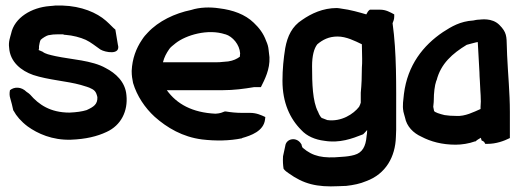

<svg xmlns="http://www.w3.org/2000/svg" viewBox="-20 -509 1876 694"><path d="M13 -337C16 -285 57 -253 100 -238C154 -220 222 -216 272 -202C283 -198 294 -196 300 -193H301C322 -184 327 -179 332 -158C333 -132 319 -123 293 -111C277 -106 256 -103 231 -102C162 -102 120 -131 89 -167C84 -172 83 -172 76 -177C57 -196 32 -196 16 -183C14 -173 14 -163 17 -154C21 -140 25 -125 28 -110L29 -109C39 -90 56 -70 80 -52C116 -26 169 -2 236 -4C290 -6 331 -16 365 -32C418 -56 443 -108 437 -165C433 -214 397 -245 362 -263C313 -291 237 -294 181 -306C159 -311 144 -314 134 -322C131 -324 121 -327 120 -328C120 -329 120 -331 121 -334V-342C122 -348 124 -360 127 -365C133 -371 149 -381 156 -382H157C166 -384 177 -385 190 -385H207C207 -385 210 -384 214 -383H217C243 -381 270 -374 290 -365C309 -356 324 -343 343 -330C359 -320 418 -308 406 -348L397 -402C388 -409 380 -419 363 -434C330 -463 275 -487 205 -489H180C174 -488 169 -488 159 -487C95 -482 32 -446 20 -387C17 -375 10 -358 13 -337Z M456 -252C456 -236 458 -223 461 -209C475 -162 504 -119 539 -87C584 -47 640 -14 710 -5C760 1 810 0 854 -9H855V-10C887 -19 933 -35 938 -77L939 -86C924 -93 907 -101 884 -101H855C835 -101 814 -103 797 -106H792C784 -103 777 -99 759 -98C675 -102 619 -133 583 -183H784C826 -183 862 -188 898 -194H923C937 -222 956 -258 954 -302L951 -328C950 -340 947 -350 942 -361C932 -389 916 -409 897 -427C866 -457 822 -473 772 -479C739 -484 702 -483 671 -473C612 -461 553 -433 514 -391C507 -384 500 -376 493 -365C472 -334 458 -297 456 -253ZM569 -284C574 -303 581 -316 592 -332C597 -339 604 -344 615 -353C652 -382 731 -406 794 -385H795C821 -377 846 -348 848 -316C848 -314 847 -311 847 -304C836 -296 824 -290 805 -287L782 -285C776 -284 770 -284 763 -284Z M1001 -217C1001 -138 1028 -80 1069 -39C1089 -17 1119 -4 1153 0C1208 9 1253 -8 1291 -23L1293 -24C1298 -29 1301 -32 1307 -39V-35C1307 -28 1306 -23 1305 -17V-16C1302 20 1290 43 1261 51C1247 55 1232 57 1214 58C1148 64 1111 57 1074 25C1073 24 1072 22 1070 15V13L1069 12C1053 -16 1014 -9 1011 19L1003 56V57C1002 74 1003 88 1005 101C1010 108 1017 113 1023 117C1077 156 1125 168 1204 164C1213 164 1223 163 1229 163H1231C1258 160 1282 155 1303 146C1375 120 1409 57 1411 -14C1411 -22 1412 -30 1412 -40V-86C1412 -201 1414 -318 1399 -425C1402 -432 1405 -440 1405 -449V-457C1390 -465 1375 -474 1354 -474H1317C1311 -470 1308 -465 1304 -457C1280 -464 1246 -474 1213 -478C1211 -478 1204 -480 1198 -480C1147 -480 1105 -460 1072 -437C1036 -414 1019 -379 1011 -335C1005 -298 1001 -259 1001 -217ZM1108 -270C1108 -307 1115 -334 1127 -349C1146 -365 1168 -377 1200 -377C1232 -377 1263 -361 1288 -349L1289 -296C1289 -285 1289 -274 1288 -264V-263C1288 -232 1287 -204 1284 -174V-138C1283 -134 1281 -129 1278 -123C1258 -97 1214 -68 1163 -75C1158 -77 1152 -79 1145 -82H1144C1141 -83 1134 -93 1130 -104V-105L1129 -106C1110 -143 1108 -206 1108 -270Z M1438 -106C1440 -97 1442 -92 1444 -84C1450 -52 1474 -28 1503 -15C1537 3 1578 14 1627 14C1649 14 1675 10 1697 2H1699C1704 -3 1711 -7 1718 -11L1721 -1L1726 1C1728 3 1730 4 1730 4L1734 11H1742C1773 11 1801 1 1823 -10V-104C1823 -174 1816 -242 1813 -310L1812 -340C1811 -377 1812 -392 1785 -419C1758 -446 1717 -438 1712 -438C1704 -438 1696 -436 1691 -435C1643 -432 1612 -413 1581 -393C1510 -345 1453 -274 1440 -169C1438 -149 1434 -127 1438 -107ZM1546 -123C1546 -127 1548 -137 1548 -148C1548 -172 1551 -200 1557 -217V-218H1558C1573 -279 1616 -316 1667 -347C1667 -347 1707 -358 1707 -357V-356C1709 -318 1711 -286 1713 -248C1713 -232 1716 -201 1716 -187V-186C1717 -171 1718 -158 1718 -142L1717 -123V-115C1692 -104 1661 -88 1630 -90H1629C1614 -90 1599 -91 1587 -93C1570 -97 1551 -103 1549 -108Z"/></svg>

Font: SolarCharger
Style: 950
Weight: 900
Designer: Mew Too
Foundry: Cannot Into Space Fonts/KineticPlasma Fonts
Version: Version 1.100